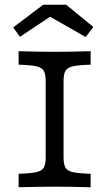

<svg xmlns="http://www.w3.org/2000/svg" viewBox="-20 -786 459 806"><path d="M171.8 -125.8V-445.2Q171.8 -475 163.7 -488.7Q155.6 -502.4 132.7 -507.7Q109.7 -512.9 58.1 -514.5V-571Q150 -568.5 209.7 -568.5Q266.1 -568.5 360.5 -571V-514.5Q308.9 -512.9 285.9 -507.7Q262.9 -502.4 254.8 -488.7Q246.8 -475 246.8 -445.2V-125.8Q246.8 -96 254.8 -82.3Q262.9 -68.5 285.9 -63.3Q308.9 -58.1 360.5 -56.5V0Q266.1 -2.4 209.7 -2.4Q150 -2.4 58.1 0V-56.5Q109.7 -58.1 132.7 -63.3Q155.6 -68.5 163.7 -82.3Q171.8 -96 171.8 -125.8ZM35.5 -671 161.3 -766.1H258.1L371.8 -672.6L339.5 -630.6L161.3 -732.3H215.3L63.7 -631.5Z"/></svg>

Font: Playfair Micro SmCond SmLight
Style: Regular
Weight: 360
Width: 4
Designer: Claus Eggers Sørensen
Foundry: Claus Eggers Sørensen
Version: Version 2.100;Glyphs 3.2 (3219)